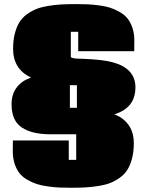

<svg xmlns="http://www.w3.org/2000/svg" viewBox="-20 -884 705 924"><path d="M350.1 -365.2V-474.1H316.4V-365.2ZM129.4 -510.7Q43 -551.3 43 -648.9Q43 -689.9 51.3 -722.2Q59.6 -754.4 73.2 -776.6Q86.9 -798.8 109.4 -815.2Q131.8 -831.5 155.3 -840.8Q178.7 -850.1 211.4 -855.5Q244.1 -860.8 273.9 -862.5Q303.7 -864.3 342.8 -864.3Q375 -864.3 399.2 -863.3Q423.3 -862.3 454.6 -858.4Q485.8 -854.5 508.5 -847.4Q531.2 -840.3 554.7 -827.1Q578.1 -814 593 -795.9Q607.9 -777.8 617.2 -750.5Q626.5 -723.1 626.5 -689Q626.5 -680.7 626.2 -663.6Q626 -646.5 626 -637.7H356.4V-731H320.8V-609.4Q323.2 -606.9 328.1 -605.2Q333 -603.5 339.8 -602.8Q346.7 -602.1 352.3 -601.8Q357.9 -601.6 366.5 -601.3Q375 -601.1 378.9 -601.1Q476.6 -597.2 523.4 -584Q631.8 -554.2 631.8 -463.4Q631.8 -378.9 557.6 -344.2Q537.1 -334.5 528.8 -334.5Q530.8 -333.5 540.3 -329.6Q549.8 -325.7 555.2 -322.3Q624 -280.8 624 -195.8Q624 -154.8 615.7 -122.6Q607.4 -90.3 593.8 -68.1Q580.1 -45.9 557.6 -29.5Q535.2 -13.2 511.7 -3.9Q488.3 5.4 455.6 10.7Q422.9 16.1 393.1 17.8Q363.3 19.5 324.2 19.5Q292 19.5 267.8 18.6Q243.7 17.6 212.4 13.4Q181.2 9.3 158.7 2.2Q136.2 -4.9 112.8 -18.1Q89.4 -31.2 74.7 -49.3Q60.1 -67.4 50.8 -94.7Q41.5 -122.1 41.5 -156.7Q41.5 -165 41.7 -182.1Q42 -199.2 42 -208H311V-114.7H346.7V-237.8H222.2Q133.3 -237.8 84.5 -270.8Q35.6 -303.7 35.6 -382.3Q35.6 -429.7 59.1 -461.4Q82.5 -493.2 121.1 -507.3Z"/></svg>

Font: Coda ExtraBold
Style: Regular
Weight: 800
Version: Version 2.001; ttfautohint (v0.8) -r 50 -G 200 -x